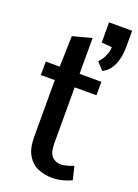

<svg xmlns="http://www.w3.org/2000/svg" viewBox="-149 -838 651 909"><g transform="rotate(20 176.5 -384.0)"><path d="M234.9 7.8Q195.3 7.8 162.1 -6.6Q128.9 -21 108.9 -54.9Q88.9 -88.9 88.9 -147V-431.6H18.6V-499.5H88.9L93.3 -654.8L189 -680.2V-499.5H298.8V-431.6H189V-149.9Q189 -103 206.3 -84.7Q223.6 -66.4 251 -66.4Q264.6 -66.4 281 -70.6Q297.4 -74.7 314.9 -82L331.1 -15.1Q308.6 -4.4 283.7 1.7Q258.8 7.8 234.9 7.8ZM285.2 -548.8 251 -586.4Q260.7 -594.2 269 -607.7Q277.3 -621.1 283.2 -637.5Q289.1 -653.8 289.1 -670.9L236.8 -674.8V-776.4H353V-695.3Q353 -662.6 346.2 -634Q339.4 -605.5 324.5 -583.5Q309.6 -561.5 285.2 -548.8Z"/></g></svg>

Font: Pontano Sans SemiBold
Style: Regular
Weight: 600
Designer: Vernon Adams
Foundry: Vernon Adams
Version: Version 2.001